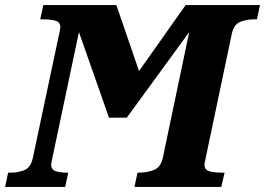

<svg xmlns="http://www.w3.org/2000/svg" viewBox="-43 -734 1041 754"><path d="M-23 0 -11 -56H1Q30 -56 54 -66.5Q78 -77 86 -114L187 -590Q194 -621 194 -626Q194 -647 175.5 -652.5Q157 -658 127 -658H115L127 -714H414L503 -455L686 -714H978L966 -658H954Q925 -658 900 -648Q875 -638 867 -600L764 -110Q763 -105 761.5 -98.5Q760 -92 760 -88Q760 -67 779 -61.5Q798 -56 827 -56H839L826 0H485L497 -56H504Q534 -56 561.5 -66.5Q589 -77 597 -117L700 -608L455 -272H385L267 -608L164 -120Q158 -94 158 -88Q158 -67 176.5 -61.5Q195 -56 218 -56H225L213 0Z"/></svg>

Font: Noto Serif SemiCondensed ExtraBold
Style: Italic
Weight: 800
Width: 4
Italic angle: -12°
Designer: Monotype Design Team
Foundry: Monotype Imaging Inc.
Version: Version 2.014; ttfautohint (v1.8.4.7-5d5b)